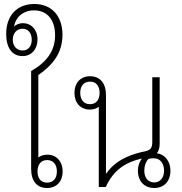

<svg xmlns="http://www.w3.org/2000/svg" viewBox="-20 -937 914 962"><path d="M152 -917C66 -917 11 -860 11 -767C11 -698 40 -656 93 -656C138 -656 168 -691 168 -739C168 -789 136 -821 94 -821C77 -821 61 -814 50 -804C59 -852 97 -885 150 -885C220 -885 256 -834 256 -760C256 -679 210 -623 136 -581V-91C136 -31 164 5 216 5C265 5 294 -30 294 -78C294 -126 265 -162 217 -162C199 -162 184 -157 172 -148V-561C241 -609 293 -668 293 -763C293 -852 243 -917 152 -917ZM93 -684C63 -684 44 -707 44 -738C44 -769 63 -793 93 -793C123 -793 139 -769 139 -738C139 -707 123 -684 93 -684ZM216 -135C247 -135 265 -113 265 -78C265 -43 247 -22 216 -22C185 -22 168 -43 168 -78C168 -113 185 -135 216 -135Z M753 5C801 5 834 -28 834 -82C834 -126 809 -163 766 -169C775 -180 780 -197 780 -216V-550H743V-226C743 -197 735 -185 708 -179C646 -167 562 -140 513 -68H511V-459C511 -519 483 -555 431 -555C382 -555 353 -520 353 -472C353 -423 382 -388 430 -388C448 -388 463 -393 475 -402V0H510C549 -86 609 -124 691 -143C678 -126 671 -104 671 -82C671 -28 704 5 753 5ZM431 -415C400 -415 382 -437 382 -472C382 -506 400 -528 431 -528C462 -528 479 -506 479 -472C479 -437 462 -415 431 -415ZM753 -23C722 -23 703 -46 703 -82C703 -106 710 -126 723 -140C729 -143 738 -144 750 -144C784 -144 802 -117 802 -82C802 -46 782 -23 753 -23Z"/></svg>

Font: Noto Sans Thai Looped SemiCondensed ExtraLight
Style: Regular
Weight: 200
Width: 4
Designer: Sasikarn Vongin, Ben Mitchell
Foundry: The Fontpad Ltd
Version: Version 1.001